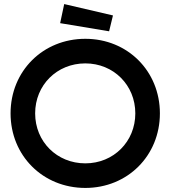

<svg xmlns="http://www.w3.org/2000/svg" viewBox="-20 -911 839 945"><path d="M400 14C608 14 767 -145 767 -353C767 -561 608 -720 400 -720C191 -720 32 -561 32 -353C32 -145 191 14 400 14ZM400 -107C260 -107 153 -214 153 -353C153 -492 260 -599 400 -599C539 -599 646 -492 646 -353C646 -214 539 -107 400 -107ZM517 -757 536 -835 296 -891 276 -797Z"/></svg>

Font: Lineal
Style: Bold
Weight: 700
Designer: Created by Frank Adebiaye with contributions from Anton Moglia & Ariel Martín Pérez
Created by Frank ADEBIAYE with FontF
Foundry: Velvetyne Type Foundry
Version: Version 2.000;Glyphs 3.2 (3227)